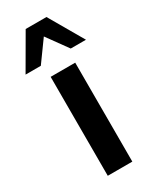

<svg xmlns="http://www.w3.org/2000/svg" viewBox="-231 -849 736 906"><g transform="rotate(-30 137.5 -396.5)"><path d="M204.1 0V-539.1H70.3V0ZM56.2 -607.4 137.7 -720.2 219.2 -607.4H302.2L194.3 -793.5H81.1L-26.9 -607.4Z"/></g></svg>

Font: Winston SemiBold
Style: Regular
Weight: 600
Designer: Vernon Adams, Kim Jin-seong, David Berlow, Cristiano Sobral
Foundry: The Winston Project Authors
Version: Version 3.004